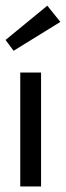

<svg xmlns="http://www.w3.org/2000/svg" viewBox="-25 -672 238 692"><path d="M24 -489 -5 -528 145.5 -651.5 192.5 -593ZM48 0V-410.5H123V0Z"/></svg>

Font: League Spartan
Style: Regular
Weight: 350
Foundry: The League of Moveable Type
Version: Version 2.002